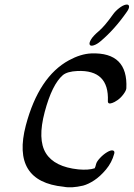

<svg xmlns="http://www.w3.org/2000/svg" viewBox="-20 -780 585 841"><path d="M535.5 -728Q481.8 -651 421.3 -600Q405.1 -586 390.7 -581.5Q376.3 -577 372.9 -584.5Q369.6 -592 379 -607.5Q388.3 -623 413.2 -644Q438 -665 474.4 -716Q484.8 -731 501.4 -744Q518 -757 530.8 -759.5Q543.5 -762 545.2 -753Q546.9 -744 535.5 -728ZM480.4 -107Q469.9 -68 444.3 -37.5Q418.6 -7 392.6 10Q366.6 27 344.1 33Q293.1 45 258.7 38Q28.7 15 93.2 -231Q149.8 -444 282.1 -516Q333.6 -544 379.8 -546Q541.3 -552 533.4 -393Q532.5 -383 520.6 -367Q508.7 -351 494.9 -341.5Q481 -332 471.8 -329Q452.2 -322 452.5 -337Q458.5 -475 319 -469Q274.8 -467 255.4 -451Q207.9 -410 175.8 -289.5Q143.8 -169 181 -109Q218.3 -49 323.3 -38Q368 -34 394.8 -43Q398.4 -50 400.8 -61Q403.3 -72 417.7 -87.5Q432 -103 448.4 -113Q464.8 -123 474.1 -121Q483.4 -119 480.4 -107Z"/></svg>

Font: Kavivanar
Style: Regular
Weight: 400
Designer: Tharique Azeez
Foundry: Tharique Azeez
Version: Version 1.88